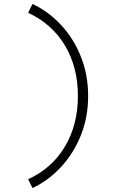

<svg xmlns="http://www.w3.org/2000/svg" viewBox="-20 -735 640 976"><path d="M145 -715Q226 -677 290 -608.5Q354 -540 391 -447.5Q428 -355 428 -247Q428 -139 391 -47Q354 45 290 114Q226 183 145 221L123 176Q244 121 310 10Q376 -101 376 -247Q376 -394 310 -504Q244 -614 123 -670Z"/></svg>

Font: Red Hat Mono
Style: Regular
Weight: 300
Monospace: yes
Designer: Pentagram, MCKL
Foundry: Pentagram, MCKL
Version: Version 1.023